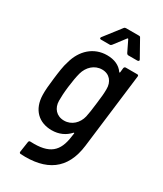

<svg xmlns="http://www.w3.org/2000/svg" viewBox="-221 -784 911 1070"><g transform="rotate(30 234.0 -249.0)"><path d="M300 -654 335 -582C338 -578 341 -575 346 -575H404C412 -575 417 -581 413 -587L353 -694C351 -699 347 -700 342 -700H260C255 -700 251 -699 247 -694L164 -587C160 -581 162 -575 170 -575H227C232 -575 236 -578 239 -582L294 -654C295 -656 299 -656 300 -654ZM357 -499 354 -471C353 -468 351 -466 349 -469C327 -501 291 -517 244 -517C159 -517 95 -459 72 -371C62 -343 56 -296 51 -255C46 -216 42 -173 43 -146C45 -52 102 0 184 0C231 0 269 -18 297 -49C300 -52 302 -50 302 -47L299 -27C286 76 239 120 115 114C108 113 104 117 103 123L93 190C92 197 95 200 101 201C269 211 371 144 391 -20L450 -499C451 -505 448 -509 442 -509H368C362 -509 358 -505 357 -499ZM313 -163C302 -117 266 -81 217 -81C168 -81 138 -116 138 -164C138 -188 139 -215 144 -256C149 -295 154 -325 161 -351C174 -398 211 -434 260 -434C308 -434 336 -398 335 -351C335 -325 333 -302 327 -256C322 -209 318 -189 313 -163Z"/></g></svg>

Font: Barlow Semi Condensed Medium
Style: Italic
Weight: 500
Width: 4
Italic angle: -7°
Designer: Jeremy Tribby
Foundry: Tribby Type
Version: Version 1.422;hotconv 1.0.109;makeotfexe 2.5.65596